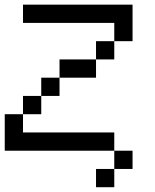

<svg xmlns="http://www.w3.org/2000/svg" viewBox="-20 -635 655 809"><path d="M461.5 76.9V153.8H384.6V76.9ZM461.5 0H538.5V76.9H461.5ZM0 0V-153.8H76.9V-76.9H461.5V0ZM76.9 -153.8V-230.8H153.8V-153.8ZM153.8 -230.8V-307.7H230.8V-230.8ZM230.8 -307.7V-384.6H384.6V-307.7ZM384.6 -384.6V-461.5H461.5V-384.6ZM461.5 -461.5V-538.5H76.9V-615.4H538.5V-461.5Z"/></svg>

Font: Mintsoda - Lime Green 13x16
Style: Regular
Weight: 400
Designer: Mintsoda-15
Version: Version 1.0